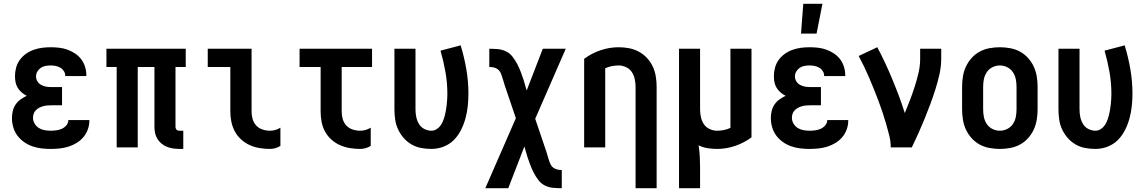

<svg xmlns="http://www.w3.org/2000/svg" viewBox="-20 -777 6040 1012"><path d="M247 8Q222 8 197.5 5Q173 2 150 -6Q127 -14 106.5 -28.5Q86 -43 71.5 -62.5Q57 -82 50 -106Q43 -130 43 -155Q43 -174 47.5 -192.5Q52 -211 62.5 -226.5Q73 -242 88.5 -253Q104 -264 121 -272Q107 -279 94.5 -289.5Q82 -300 73.5 -314Q65 -328 62 -343.5Q59 -359 59 -376Q59 -398 65 -420.5Q71 -443 84.5 -461.5Q98 -480 117 -493.5Q136 -507 157.5 -514.5Q179 -522 201.5 -525Q224 -528 247 -528Q269 -528 291.5 -525.5Q314 -523 335 -515.5Q356 -508 375 -495.5Q394 -483 407.5 -465.5Q421 -448 428 -426Q435 -404 435 -382V-376H324V-378Q324 -391 316.5 -402.5Q309 -414 297.5 -420.5Q286 -427 273 -429.5Q260 -432 247 -432Q233 -432 219.5 -429.5Q206 -427 195 -419.5Q184 -412 177 -400Q170 -388 170 -374Q170 -360 177.5 -348Q185 -336 197 -329.5Q209 -323 222.5 -320.5Q236 -318 250 -318H307V-222H250Q239 -222 228 -221Q217 -220 206.5 -217Q196 -214 186.5 -209Q177 -204 169 -196Q161 -188 157.5 -177.5Q154 -167 154 -156Q154 -140 162.5 -125.5Q171 -111 184.5 -102.5Q198 -94 214.5 -91Q231 -88 247 -88Q262 -88 277 -90Q292 -92 305.5 -98Q319 -104 329.5 -116Q340 -128 340 -143V-144H451V-140Q451 -117 442.5 -94Q434 -71 419 -53.5Q404 -36 383.5 -23.5Q363 -11 340.5 -4Q318 3 294.5 5.5Q271 8 247 8Z M946 8H926Q909 8 892.5 5.5Q876 3 860.5 -3Q845 -9 831.5 -20Q818 -31 809.5 -45Q801 -59 797.5 -75.5Q794 -92 794 -109V-424H706V0H595V-424H541V-520H959V-424H905V-109Q905 -104 906.5 -100Q908 -96 911 -93Q914 -90 918 -89Q922 -88 926 -88H946Z M1403 8Q1376 8 1348.5 3.5Q1321 -1 1296.5 -12Q1272 -23 1251.5 -41.5Q1231 -60 1218 -84Q1205 -108 1199.5 -135Q1194 -162 1194 -189V-424H1075V-520H1306V-189Q1306 -169 1311.5 -149.5Q1317 -130 1330.5 -115.5Q1344 -101 1363.5 -94.5Q1383 -88 1403 -88Q1417 -88 1431.5 -92Q1446 -96 1458 -104V-8Q1446 0 1431.5 4Q1417 8 1403 8Z M1878 8Q1851 8 1824 3.5Q1797 -1 1772 -12Q1747 -23 1726.5 -41.5Q1706 -60 1693 -84Q1680 -108 1675 -135Q1670 -162 1670 -189V-424H1559V-520H1941V-424H1781V-189Q1781 -169 1786.5 -149.5Q1792 -130 1805.5 -115.5Q1819 -101 1838.5 -94.5Q1858 -88 1878 -88Q1893 -88 1907 -92Q1921 -96 1934 -104V-8Q1921 0 1907 4Q1893 8 1878 8Z M2254 8Q2227 8 2200 3Q2173 -2 2149.5 -15.5Q2126 -29 2108 -49.5Q2090 -70 2078.5 -94.5Q2067 -119 2063 -146Q2059 -173 2059 -200V-520H2170V-200Q2170 -180 2174 -160.5Q2178 -141 2188 -124Q2198 -107 2216 -97.5Q2234 -88 2254 -88Q2268 -88 2281 -96Q2294 -104 2302 -115.5Q2310 -127 2315.5 -140.5Q2321 -154 2324.5 -168Q2328 -182 2330.5 -196Q2333 -210 2334.5 -224.5Q2336 -239 2337 -253.5Q2338 -268 2338 -282Q2338 -340 2328 -397Q2318 -454 2302 -510L2408 -538Q2427 -476 2438 -412Q2449 -348 2449 -283Q2449 -250 2445.5 -217.5Q2442 -185 2433.5 -153.5Q2425 -122 2410 -92Q2395 -62 2372 -39Q2349 -16 2318 -4Q2287 8 2254 8Z M2659 215H2538L2699 -154L2640 -328Q2637 -339 2633.5 -350Q2630 -361 2626.5 -372.5Q2623 -384 2618 -394.5Q2613 -405 2603.5 -412Q2594 -419 2582.5 -421.5Q2571 -424 2559 -424V-520Q2582 -520 2604.5 -518Q2627 -516 2647.5 -506Q2668 -496 2682 -477.5Q2696 -459 2706.5 -439Q2717 -419 2725 -397.5Q2733 -376 2740 -355L2756 -300L2841 -520H2962L2801 -151L2860 23Q2863 34 2866.5 45Q2870 56 2873.5 67.5Q2877 79 2882 89.5Q2887 100 2896.5 107Q2906 114 2917.5 116.5Q2929 119 2941 119V215Q2918 215 2895.5 213Q2873 211 2852.5 201Q2832 191 2818 172.5Q2804 154 2793.5 134Q2783 114 2775 92.5Q2767 71 2760 50L2744 -5Z M3330 215V-320Q3330 -340 3325.5 -360.5Q3321 -381 3310 -397.5Q3299 -414 3280 -423Q3261 -432 3241 -432Q3223 -432 3205 -428.5Q3187 -425 3170 -417V0H3059V-467Q3098 -496 3145 -512Q3192 -528 3241 -528Q3268 -528 3295 -523Q3322 -518 3346.5 -505Q3371 -492 3390 -471.5Q3409 -451 3420.5 -426.5Q3432 -402 3436.5 -374.5Q3441 -347 3441 -320V215Z M3559 215V-520H3670V-200Q3670 -180 3674.5 -159.5Q3679 -139 3690 -122.5Q3701 -106 3720 -97Q3739 -88 3759 -88Q3777 -88 3795 -91.5Q3813 -95 3830 -103V-520H3941V-53Q3902 -24 3855 -8Q3808 8 3759 8Q3734 8 3709.5 4Q3685 0 3662 -11Q3667 19 3668.5 48.5Q3670 78 3670 107V215Z M4247 8Q4222 8 4197.5 5Q4173 2 4150 -6Q4127 -14 4106.5 -28.5Q4086 -43 4071.5 -62.5Q4057 -82 4050 -106Q4043 -130 4043 -155Q4043 -174 4047.5 -192.5Q4052 -211 4062.5 -226.5Q4073 -242 4088.5 -253Q4104 -264 4121 -272Q4107 -279 4094.5 -289.5Q4082 -300 4073.5 -314Q4065 -328 4062 -343.5Q4059 -359 4059 -376Q4059 -398 4065 -420.5Q4071 -443 4084.5 -461.5Q4098 -480 4117 -493.5Q4136 -507 4157.5 -514.5Q4179 -522 4201.5 -525Q4224 -528 4247 -528Q4269 -528 4291.5 -525.5Q4314 -523 4335 -515.5Q4356 -508 4375 -495.5Q4394 -483 4407.5 -465.5Q4421 -448 4428 -426Q4435 -404 4435 -382V-376H4324V-378Q4324 -391 4316.5 -402.5Q4309 -414 4297.5 -420.5Q4286 -427 4273 -429.5Q4260 -432 4247 -432Q4233 -432 4219.5 -429.5Q4206 -427 4195 -419.5Q4184 -412 4177 -400Q4170 -388 4170 -374Q4170 -360 4177.5 -348Q4185 -336 4197 -329.5Q4209 -323 4222.5 -320.5Q4236 -318 4250 -318H4307V-222H4250Q4239 -222 4228 -221Q4217 -220 4206.5 -217Q4196 -214 4186.5 -209Q4177 -204 4169 -196Q4161 -188 4157.5 -177.5Q4154 -167 4154 -156Q4154 -140 4162.5 -125.5Q4171 -111 4184.5 -102.5Q4198 -94 4214.5 -91Q4231 -88 4247 -88Q4262 -88 4277 -90Q4292 -92 4305.5 -98Q4319 -104 4329.5 -116Q4340 -128 4340 -143V-144H4451V-140Q4451 -117 4442.5 -94Q4434 -71 4419 -53.5Q4404 -36 4383.5 -23.5Q4363 -11 4340.5 -4Q4318 3 4294.5 5.5Q4271 8 4247 8ZM4202 -600 4214 -757H4315L4284 -600Z M4675 0Q4675 -32 4667 -63.5Q4659 -95 4650 -126Q4641 -157 4631 -187Q4621 -217 4609.5 -247.5Q4598 -278 4586 -307.5Q4574 -337 4561.5 -366.5Q4549 -396 4535 -425Q4521 -454 4506 -482L4604 -528Q4626 -487 4646 -444Q4666 -401 4684 -357.5Q4702 -314 4718.5 -270Q4735 -226 4749 -181Q4763 -215 4776.5 -250Q4790 -285 4801.5 -321Q4813 -357 4821.5 -393.5Q4830 -430 4830 -468V-520H4941V-468Q4941 -427 4932 -386.5Q4923 -346 4910.5 -306.5Q4898 -267 4883.5 -228Q4869 -189 4853.5 -151Q4838 -113 4821 -75Q4804 -37 4786 0Z M5250 8Q5223 8 5195.5 3Q5168 -2 5144 -15Q5120 -28 5101.5 -48.5Q5083 -69 5071.5 -93.5Q5060 -118 5055.5 -145.5Q5051 -173 5051 -200V-320Q5051 -347 5055.5 -374.5Q5060 -402 5071.5 -426.5Q5083 -451 5101.5 -471.5Q5120 -492 5144 -505Q5168 -518 5195.5 -523Q5223 -528 5250 -528Q5277 -528 5304.5 -523Q5332 -518 5356 -505Q5380 -492 5398.5 -471.5Q5417 -451 5428.5 -426.5Q5440 -402 5444.5 -374.5Q5449 -347 5449 -320V-200Q5449 -173 5444.5 -145.5Q5440 -118 5428.5 -93.5Q5417 -69 5398.5 -48.5Q5380 -28 5356 -15Q5332 -2 5304.5 3Q5277 8 5250 8ZM5250 -88Q5270 -88 5288.5 -97Q5307 -106 5318.5 -123Q5330 -140 5334 -160Q5338 -180 5338 -200V-320Q5338 -340 5334 -360Q5330 -380 5318.5 -397Q5307 -414 5288.5 -423Q5270 -432 5250 -432Q5230 -432 5211.5 -423Q5193 -414 5181.5 -397Q5170 -380 5166 -360Q5162 -340 5162 -320V-200Q5162 -180 5166 -160Q5170 -140 5181.5 -123Q5193 -106 5211.5 -97Q5230 -88 5250 -88Z M5754 8Q5727 8 5700 3Q5673 -2 5649.5 -15.5Q5626 -29 5608 -49.5Q5590 -70 5578.5 -94.5Q5567 -119 5563 -146Q5559 -173 5559 -200V-520H5670V-200Q5670 -180 5674 -160.5Q5678 -141 5688 -124Q5698 -107 5716 -97.5Q5734 -88 5754 -88Q5768 -88 5781 -96Q5794 -104 5802 -115.5Q5810 -127 5815.5 -140.5Q5821 -154 5824.5 -168Q5828 -182 5830.5 -196Q5833 -210 5834.5 -224.5Q5836 -239 5837 -253.5Q5838 -268 5838 -282Q5838 -340 5828 -397Q5818 -454 5802 -510L5908 -538Q5927 -476 5938 -412Q5949 -348 5949 -283Q5949 -250 5945.5 -217.5Q5942 -185 5933.5 -153.5Q5925 -122 5910 -92Q5895 -62 5872 -39Q5849 -16 5818 -4Q5787 8 5754 8Z"/></svg>

Font: Moesevka
Style: Bold
Weight: 700
Monospace: yes
Designer: Belleve Invis
Foundry: Belleve Invis
Version: Version 32.5.0; ttfautohint (v1.8.4)